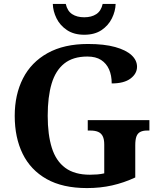

<svg xmlns="http://www.w3.org/2000/svg" viewBox="-20 -948 809 978"><path d="M423 10Q299 10 217.5 -36Q136 -82 95.5 -164.5Q55 -247 55 -358Q55 -466 97 -548.5Q139 -631 222.5 -677.5Q306 -724 428 -724Q511 -724 566.5 -708.5Q622 -693 650 -667Q678 -641 678 -608Q678 -573 645 -548Q612 -523 549 -523Q549 -564 535.5 -594.5Q522 -625 495 -642.5Q468 -660 425 -660Q352 -660 307.5 -624.5Q263 -589 243 -522Q223 -455 223 -358Q223 -262 244 -195Q265 -128 312.5 -93Q360 -58 438 -58Q457 -58 475.5 -59.5Q494 -61 511 -65V-212Q511 -239 503 -254.5Q495 -270 479.5 -276.5Q464 -283 440 -283H427V-336H741V-283H728Q708 -283 694.5 -276Q681 -269 675 -253Q669 -237 669 -208V-44Q611 -17 551 -3.5Q491 10 423 10ZM409 -771Q357 -771 321.5 -794.5Q286 -818 268 -854.5Q250 -891 249 -928H315Q323 -892 347.5 -876Q372 -860 409 -860Q446 -860 470.5 -876Q495 -892 503 -928H569Q568 -891 550 -854.5Q532 -818 497 -794.5Q462 -771 409 -771Z"/></svg>

Font: Noto Serif Kannada
Style: Bold
Weight: 700
Version: Version 2.003